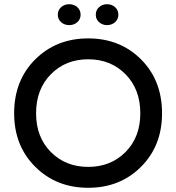

<svg xmlns="http://www.w3.org/2000/svg" viewBox="-20 -880 835 910"><path d="M748 -343Q748 -499 648.5 -598.5Q549 -698 398 -698Q247 -698 147 -598.5Q47 -499 47 -343Q47 -189 147 -89.5Q247 10 398 10Q549 10 648.5 -89.5Q748 -189 748 -343ZM151 -343Q151 -457 221 -528Q291 -599 398 -599Q505 -599 575 -528Q645 -457 645 -343Q645 -230 575 -159.5Q505 -89 398 -89Q291 -89 221 -159.5Q151 -230 151 -343ZM254 -810Q254 -832 269.5 -846Q285 -860 308 -860Q331 -860 346.5 -846Q362 -832 362 -810Q362 -789 346.5 -775Q331 -761 308 -761Q285 -761 269.5 -775Q254 -789 254 -810ZM487 -761Q465 -761 449.5 -775Q434 -789 434 -810Q434 -832 449.5 -846Q465 -860 487 -860Q510 -860 525.5 -846Q541 -832 541 -810Q541 -789 525.5 -775Q510 -761 487 -761Z"/></svg>

Font: Roundo Medium
Style: Regular
Weight: 500
Designer: Namrata Goyal (Gurmukhi), Shiva Nallaperumal (Latin)
Foundry: Indian Type Foundry
Version: Version 1.000;PS 1.0;hotconv 1.0.88;makeotf.lib2.5.647800